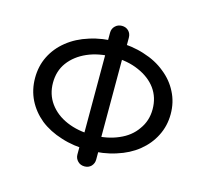

<svg xmlns="http://www.w3.org/2000/svg" viewBox="-111 -906 1102 1031"><g transform="rotate(15 440.5 -390.5)"><path d="M441.4 -89.8Q358.4 -89.8 289.1 -112.3Q219.7 -133.8 168.9 -173.8Q119.1 -214.8 91.8 -269.5Q64.5 -325.2 64.5 -390.6Q64.5 -457 91.8 -511.7Q119.1 -566.4 168.9 -606.4Q219.7 -647.5 289.1 -668.9Q358.4 -691.4 441.4 -691.4Q524.4 -691.4 592.8 -668.9Q662.1 -647.5 711.9 -606.4Q762.7 -566.4 790 -511.7Q818.4 -457 818.4 -390.6Q818.4 -325.2 790 -269.5Q762.7 -214.8 711.9 -173.8Q662.1 -133.8 592.8 -112.3Q524.4 -89.8 441.4 -89.8ZM441.4 -173.8Q522.5 -173.8 585 -201.2Q647.5 -227.5 681.6 -277.3Q717.8 -326.2 717.8 -390.6Q717.8 -456.1 682.6 -504.9Q647.5 -552.7 584 -580.1Q522.5 -607.4 441.4 -607.4Q360.4 -607.4 297.9 -580.1Q235.4 -552.7 199.2 -503.9Q164.1 -456.1 164.1 -390.6Q164.1 -326.2 199.2 -277.3Q235.4 -227.5 296.9 -201.2Q360.4 -173.8 441.4 -173.8ZM443.4 0Q420.9 0 406.2 -14.6Q390.6 -30.3 390.6 -51.8Q390.6 -71.3 390.6 -109.4Q392.6 -119.1 396.5 -151.4Q396.5 -269.5 396.5 -627Q394.5 -634.8 390.6 -658.2Q390.6 -675.8 390.6 -728.5Q390.6 -752 406.2 -766.6Q420.9 -781.2 443.4 -781.2Q465.8 -781.2 480.5 -766.6Q495.1 -752 495.1 -728.5Q495.1 -705.1 495.1 -657.2Q494.1 -649.4 490.2 -627Q490.2 -507.8 490.2 -151.4Q491.2 -142.6 495.1 -117.2Q495.1 -100.6 495.1 -51.8Q495.1 -30.3 480.5 -14.6Q465.8 0 443.4 0Z"/></g></svg>

Font: Abed
Style: Bold
Weight: 700
Designer: Johan Aakerlund
Version: Version 3.105